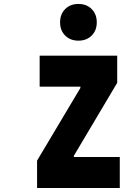

<svg xmlns="http://www.w3.org/2000/svg" viewBox="-20 -947 707 967"><path d="M308.3 -901.4Q334 -927.1 375 -927.1Q416 -927.1 441.7 -901.4Q467.4 -875.7 467.4 -834.6Q467.4 -793.6 441.7 -767.9Q416 -742.2 375 -742.2Q334 -742.2 308.3 -767.9Q282.6 -793.6 282.6 -834.6Q282.6 -875.7 308.3 -901.4ZM179.7 -510.4V-666.7H570.3V-529.9L352.2 -162.8V-156.2H583.3V0H166.7V-138L384.8 -503.9V-510.4Z"/></svg>

Font: Monoid
Style: Bold
Weight: 700
Width: 4
Designer: Andreas Larsen (@larsenwork)
Version: Version 0.61